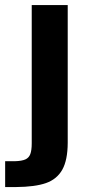

<svg xmlns="http://www.w3.org/2000/svg" viewBox="-57 -550 355 757"><path d="M-36.7 85.6H2.1Q29.1 84.8 43.1 78.5Q57 72.2 62.5 57.5Q68.1 42.8 68.1 14.9V-529.9H210V13.2Q209.7 81.6 188.5 119.2Q167.3 156.7 124.3 171.8Q81.2 186.9 5.8 187.5H-36.7Z"/></svg>

Font: Wand UI Pro
Style: Regular
Weight: 400
Designer: Andreas Faust
Version: Version 1.003;FEAKit 1.0